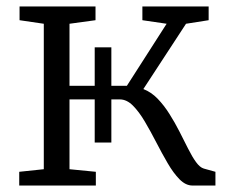

<svg xmlns="http://www.w3.org/2000/svg" viewBox="-20 -574 702 594"><path d="M39.5 0V-42.5L115.5 -50.5V-500.5L40.5 -511.5V-554H275.5V-511.5L195 -500.5V-308.5H372.5L495.5 -500.5L420.5 -511.5V-554H625.5V-511.5L555.5 -500.5L423.5 -298.5Q448 -289 467.8 -268.5Q487.5 -248 504.2 -221.5Q521 -195 535.2 -167Q549.5 -139 562 -114Q574.5 -89 586.5 -72.5Q598.5 -56 610.5 -52.5L646.5 -42.5V0H575.5Q554.5 0 535.5 -19.2Q516.5 -38.5 498.8 -69Q481 -99.5 463.5 -133.5Q446 -167.5 428 -198Q410 -228.5 391 -247.5Q372 -266.5 350.5 -266.5H195V-50.5L276.5 -42.5V0ZM273 -133V-427.5H324.5V-133Z"/></svg>

Font: Merriweather 20pt Light
Style: Regular
Weight: 300
Version: Version 2.100